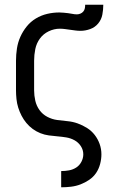

<svg xmlns="http://www.w3.org/2000/svg" viewBox="-20 -581 515 816"><path d="M240 215V146H241Q257 146 273.5 143Q290 140 304 131Q318 122 326 106.5Q334 91 334 75Q334 56 323.5 40Q313 24 296.5 15Q280 6 261.5 3Q243 0 224.5 -1.5Q206 -3 187.5 -5.5Q169 -8 151.5 -15Q134 -22 119 -33Q104 -44 92 -58.5Q80 -73 71.5 -89.5Q63 -106 57.5 -123.5Q52 -141 50 -160Q48 -179 48 -197V-323Q48 -349 52 -375Q56 -401 66.5 -424.5Q77 -448 93.5 -468.5Q110 -489 132.5 -502.5Q155 -516 180.5 -522Q206 -528 232 -528Q241 -528 250.5 -527Q260 -526 269.5 -525Q279 -524 288 -522Q297 -520 307 -520Q314 -520 321.5 -523Q329 -526 334 -532Q339 -538 340.5 -545.5Q342 -553 342 -561H419Q419 -540 415 -519Q411 -498 397.5 -481.5Q384 -465 363.5 -457.5Q343 -450 322 -450Q311 -450 300 -451.5Q289 -453 278 -454.5Q267 -456 256 -457.5Q245 -459 234 -459Q210 -459 187 -448Q164 -437 149.5 -417Q135 -397 130 -372.5Q125 -348 125 -323V-197Q125 -175 130 -153Q135 -131 148 -113Q161 -95 181 -84.5Q201 -74 223 -71Q245 -68 267 -66Q289 -64 310 -56.5Q331 -49 350 -37Q369 -25 382.5 -7.5Q396 10 403.5 31Q411 52 411 75Q411 95 405.5 116Q400 137 388.5 154Q377 171 359.5 183Q342 195 322.5 202.5Q303 210 282 212.5Q261 215 241 215Z"/></svg>

Font: Iosevka QP
Style: Regular
Weight: 400
Designer: Belleve Invis
Foundry: Belleve Invis
Version: Version 20.0.0; ttfautohint (v1.8.4)